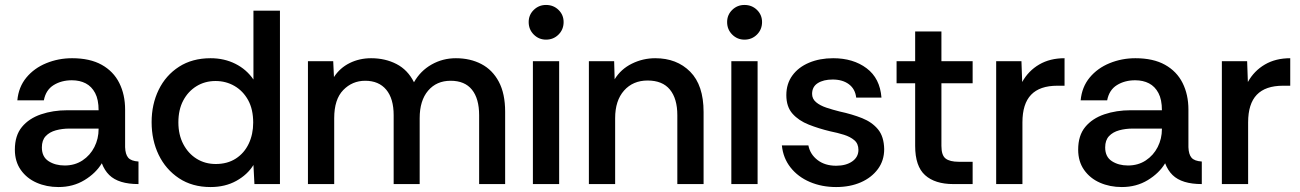

<svg xmlns="http://www.w3.org/2000/svg" viewBox="-20 -743 5248 775"><path d="M216 12Q168 12 128 -5.5Q88 -23 64 -57Q40 -91 40 -139Q40 -196 68.5 -230.5Q97 -265 145.5 -281.5Q194 -298 252 -298H378Q378 -341 364 -367.5Q350 -394 326 -406.5Q302 -419 270 -419Q228 -419 196.5 -399.5Q165 -380 157 -338H50Q55 -392 86.5 -430Q118 -468 167 -488Q216 -508 271 -508Q343 -508 390.5 -481.5Q438 -455 461.5 -408Q485 -361 485 -301V-149Q486 -120 497.5 -106.5Q509 -93 539 -91V0Q499 0 469.5 -9Q440 -18 421 -36.5Q402 -55 391 -84Q367 -44 321 -16Q275 12 216 12ZM241 -75Q282 -75 313 -95.5Q344 -116 361 -149.5Q378 -183 378 -222V-224H260Q231 -224 205.5 -217Q180 -210 164.5 -193.5Q149 -177 149 -148Q149 -110 176 -92.5Q203 -75 241 -75Z M830 12Q756 12 702.5 -23.5Q649 -59 620.5 -118Q592 -177 592 -250Q592 -322 620.5 -380.5Q649 -439 702.5 -473.5Q756 -508 830 -508Q885 -508 930 -485.5Q975 -463 1003 -422V-700H1110V0H1007L1003 -77Q979 -38 934 -13Q889 12 830 12ZM851 -81Q898 -81 932 -103Q966 -125 984 -163Q1002 -201 1002 -248Q1002 -302 981.5 -339Q961 -376 926.5 -396Q892 -416 850 -416Q807 -416 773 -395Q739 -374 719.5 -337Q700 -300 700 -249Q700 -199 720 -161Q740 -123 774 -102Q808 -81 851 -81Z M1223 0V-496H1325L1328 -432Q1352 -469 1391.5 -488.5Q1431 -508 1478 -508Q1535 -508 1580.5 -484.5Q1626 -461 1651 -411Q1677 -457 1722 -482.5Q1767 -508 1820 -508Q1878 -508 1923 -484.5Q1968 -461 1993.5 -413Q2019 -365 2019 -292V0H1914V-278Q1914 -345 1885 -381Q1856 -417 1799 -417Q1742 -417 1708 -377Q1674 -337 1674 -266V0H1569V-278Q1569 -345 1539 -381Q1509 -417 1454 -417Q1402 -417 1365.5 -379.5Q1329 -342 1329 -266V0Z M2184 -583Q2155 -583 2134.5 -603.5Q2114 -624 2114 -654Q2114 -683 2134.5 -703Q2155 -723 2184 -723Q2214 -723 2234.5 -703Q2255 -683 2255 -654Q2255 -624 2234.5 -603.5Q2214 -583 2184 -583ZM2131 0V-496H2237V0Z M2357 0V-496H2459L2461 -423Q2486 -464 2530.5 -486Q2575 -508 2625 -508Q2712 -508 2766 -453.5Q2820 -399 2820 -291V0H2714V-278Q2714 -345 2684 -381.5Q2654 -418 2594 -418Q2535 -418 2499 -377.5Q2463 -337 2463 -266V0Z M2985 -583Q2956 -583 2935.5 -603.5Q2915 -624 2915 -654Q2915 -683 2935.5 -703Q2956 -723 2985 -723Q3015 -723 3035.5 -703Q3056 -683 3056 -654Q3056 -624 3035.5 -603.5Q3015 -583 2985 -583ZM2932 0V-496H3038V0Z M3355 12Q3297 12 3249 -8.5Q3201 -29 3171 -67Q3141 -105 3136 -156H3243Q3250 -120 3280 -97Q3310 -74 3355 -74Q3395 -74 3420 -91.5Q3445 -109 3445 -138Q3445 -163 3428.5 -177Q3412 -191 3386.5 -199Q3361 -207 3331 -213Q3285 -224 3244.5 -240Q3204 -256 3179 -284Q3154 -312 3154 -359Q3154 -405 3178.5 -438.5Q3203 -472 3246 -490Q3289 -508 3343 -508Q3424 -508 3478 -467.5Q3532 -427 3538 -349H3436Q3432 -384 3406.5 -403Q3381 -422 3341 -422Q3304 -422 3281 -407.5Q3258 -393 3258 -364Q3258 -344 3274 -330.5Q3290 -317 3315.5 -308.5Q3341 -300 3369 -293Q3420 -282 3460 -266Q3500 -250 3524 -221Q3548 -192 3549 -141Q3549 -95 3523.5 -60.5Q3498 -26 3454.5 -7Q3411 12 3355 12Z M3828 0Q3754 0 3714 -36Q3674 -72 3674 -154V-407H3599V-496H3674V-616H3780V-496H3906V-407H3780V-154Q3780 -116 3797 -103Q3814 -90 3850 -90H3906V0Z M4001 0V-496H4103L4106 -412Q4131 -457 4174.5 -482.5Q4218 -508 4277 -508V-397H4248Q4177 -397 4142 -360.5Q4107 -324 4107 -249V0Z M4508 12Q4460 12 4420 -5.5Q4380 -23 4356 -57Q4332 -91 4332 -139Q4332 -196 4360.5 -230.5Q4389 -265 4437.5 -281.5Q4486 -298 4544 -298H4670Q4670 -341 4656 -367.5Q4642 -394 4618 -406.5Q4594 -419 4562 -419Q4520 -419 4488.5 -399.5Q4457 -380 4449 -338H4342Q4347 -392 4378.5 -430Q4410 -468 4459 -488Q4508 -508 4563 -508Q4635 -508 4682.5 -481.5Q4730 -455 4753.5 -408Q4777 -361 4777 -301V-149Q4778 -120 4789.5 -106.5Q4801 -93 4831 -91V0Q4791 0 4761.5 -9Q4732 -18 4713 -36.5Q4694 -55 4683 -84Q4659 -44 4613 -16Q4567 12 4508 12ZM4533 -75Q4574 -75 4605 -95.5Q4636 -116 4653 -149.5Q4670 -183 4670 -222V-224H4552Q4523 -224 4497.5 -217Q4472 -210 4456.5 -193.5Q4441 -177 4441 -148Q4441 -110 4468 -92.5Q4495 -75 4533 -75Z M4912 0V-496H5014L5017 -412Q5042 -457 5085.5 -482.5Q5129 -508 5188 -508V-397H5159Q5088 -397 5053 -360.5Q5018 -324 5018 -249V0Z"/></svg>

Font: Rethink Sans Medium
Style: Regular
Weight: 500
Designer: The Rethink Sans project authors (Hans Thiessen). DM Sans designed by Colophon Foundry.
Foundry: Rethink Communications LLC
Version: Version 1.001